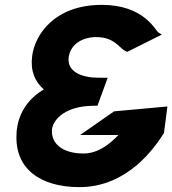

<svg xmlns="http://www.w3.org/2000/svg" viewBox="-20 -745 707 788"><path d="M653 -199 667 -308 448 -288 309 -191H466C432 -155 383 -115 323 -115C238 -115 191 -154 193 -210C195 -249 239 -303 342 -310C354 -311 367 -311 380 -311L422 -426H408C391 -426 374 -426 359 -427C284 -435 251 -470 264 -521C275 -563 314 -590 369 -593C383 -593 394 -592 406 -590C460 -578 474 -543 498 -534L502 -532L644 -603L630 -612C617 -620 572 -725 398 -725C203 -725 123 -602 112 -515C104 -453 124 -409 160 -378C102 -344 58 -289 49 -212C48 -206 48 -201 48 -197V-196C39 -54 144 23 306 23C505 23 616 -141 653 -199Z"/></svg>

Font: Bluebird
Style: SfBdExtObl
Weight: 700
Designer: Jasper
Foundry: Cannot Into Space Fonts
Version: Version 0.98